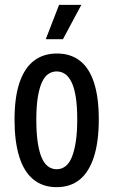

<svg xmlns="http://www.w3.org/2000/svg" viewBox="-20 -761 468 793"><path d="M214 12Q156 12 117 -20.5Q78 -53 59 -115.5Q40 -178 40 -266Q40 -359 60.5 -419.5Q81 -480 120 -510Q159 -540 215 -540Q271 -540 309.5 -510.5Q348 -481 368 -420.5Q388 -360 388 -268Q388 -176 368 -113.5Q348 -51 309.5 -19.5Q271 12 214 12ZM214 -62Q234 -62 250 -74Q266 -86 276.5 -111.5Q287 -137 293 -175.5Q299 -214 299 -267Q299 -322 293 -360Q287 -398 275.5 -421.5Q264 -445 248.5 -455.5Q233 -466 214 -466Q196 -466 180.5 -456Q165 -446 154 -423Q143 -400 136.5 -361.5Q130 -323 130 -266Q130 -214 135.5 -175.5Q141 -137 151.5 -111.5Q162 -86 178 -74Q194 -62 214 -62ZM240 -599H169L224 -741H316Z"/></svg>

Font: Bricolage Grotesque Condensed
Style: Regular
Weight: 400
Width: 3
Designer: Mathieu Triay
Foundry: Atelier Triay
Version: Version 1.000;gftools[0.9.30]